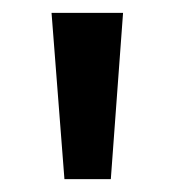

<svg xmlns="http://www.w3.org/2000/svg" viewBox="-20 -734 271 298"><path d="M171 -714H60L80 -456H152Z"/></svg>

Font: Noto Sans Bengali SemiCondensed Medium
Style: Regular
Weight: 500
Width: 4
Designer: Joana Ranito - Universal Thirst; Jelle Bosma - Monotype Design Team
Foundry: Universal Thirst ehf.
Version: Version 3.000